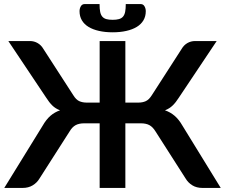

<svg xmlns="http://www.w3.org/2000/svg" viewBox="-20 -925 1108 945"><path d="M1 0ZM127.5 -723Q148 -723 165.2 -713Q182.5 -703 193 -685L341 -456Q354.5 -434 370.5 -427Q386.5 -420 407 -420H470.5V-723H597V-420H661Q681.5 -420 697.2 -427Q713 -434 727 -456L874.5 -685Q885 -703 902.2 -713Q919.5 -723 940.5 -723H1046.5L860 -444Q845.5 -421 829.8 -405.8Q814 -390.5 792 -382Q818.5 -373 839.5 -355Q860.5 -337 878 -306.5L1066.5 0H977Q947.5 0 926.8 -12.8Q906 -25.5 893.5 -46.5L745.5 -278Q732 -300 715.5 -309Q699 -318 673.5 -318H597V0H470.5V-318H394Q369 -318 352.2 -309Q335.5 -300 322.5 -278L174.5 -46.5Q162 -25.5 141 -12.8Q120 0 91 0H1L190 -306.5Q207.5 -337 228.2 -355Q249 -373 275.5 -382Q253 -390.5 237.5 -405.8Q222 -421 207.5 -444L21 -723ZM534.5 -827.5Q553 -827.5 565.5 -831Q578 -834.5 585.5 -843.2Q593 -852 596 -867Q599 -882 599 -905H672Q685 -905 691.2 -894Q697.5 -883 697.5 -870Q697.5 -844.5 686 -825Q674.5 -805.5 653 -792.5Q631.5 -779.5 601.5 -772.8Q571.5 -766 534.5 -766Q497.5 -766 467.5 -772.8Q437.5 -779.5 416 -792.5Q394.5 -805.5 383 -825Q371.5 -844.5 371.5 -870Q371.5 -883 377.8 -894Q384 -905 397 -905H470Q470 -882 473 -867Q476 -852 483.5 -843.2Q491 -834.5 503.2 -831Q515.5 -827.5 534.5 -827.5Z"/></svg>

Font: Lato
Style: Bold
Weight: 700
Designer: Lukasz Dziedzic
Foundry: tyPoland Lukasz Dziedzic
Version: Version 2.007; 2014-02-27